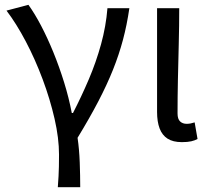

<svg xmlns="http://www.w3.org/2000/svg" viewBox="-20 -577 872 797"><path d="M220 200Q222 174 223 155Q224 136 224.5 115Q225 94 225 65Q225 -3 206.5 -84Q188 -165 157 -248Q126 -331 87 -405Q48 -479 7 -533L98 -557Q124 -521 150.5 -470.5Q177 -420 201.5 -360Q226 -300 246 -235.5Q266 -171 278 -108H283Q318 -176 348.5 -247.5Q379 -319 399.5 -393.5Q420 -468 426 -543H517Q507 -474 490.5 -412Q474 -350 449 -287.5Q424 -225 388 -156Q352 -87 302 -5Q309 43 311 97.5Q313 152 313 200Z M735 13Q698 13 675.5 -1.5Q653 -16 642.5 -44Q632 -72 632 -112V-543H724Q724 -470 722 -394Q720 -318 718.5 -245Q717 -172 717 -106Q717 -83 727.5 -73Q738 -63 755 -63Q763 -63 771 -64.5Q779 -66 788 -69L800 0Q789 6 774 9.5Q759 13 735 13Z"/></svg>

Font: Noto Sans TC
Style: Regular
Weight: 400
Designer: Ryoko NISHIZUKA  (kana, bopomofo & ideographs); Paul D. Hunt (Latin, Greek & Cyrillic); Sandoll Communications , Soo-you
Foundry: Adobe
Version: Version 2.004-H2;hotconv 1.0.118;makeotfexe 2.5.65603